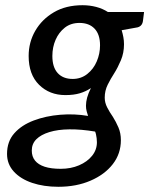

<svg xmlns="http://www.w3.org/2000/svg" viewBox="-20 -536 588 737"><path d="M204 181Q148 181 103.5 166Q59 151 33 122.5Q7 94 7 55Q7 7 35 -24.5Q63 -56 109.5 -73.5Q156 -91 211 -95.5Q266 -100 318 -91Q315 -100 312.5 -109.5Q310 -119 310 -130Q310 -145 314.5 -161.5Q319 -178 329 -198Q310 -185 286.5 -178Q263 -171 231 -171Q170 -171 130 -210.5Q90 -250 90 -321Q90 -374 115.5 -418Q141 -462 187 -489Q233 -516 297 -516Q324 -516 349 -509.5Q374 -503 394 -490H533L529 -458Q527 -436 508 -431L447 -420Q451 -407 453.5 -393.5Q456 -380 456 -366Q456 -333 444 -304.5Q432 -276 418 -254Q405 -234 393.5 -211Q382 -188 382 -161Q382 -142 391.5 -123.5Q401 -105 413 -88Q425 -69 434.5 -47Q444 -25 444 2Q444 54 413 94Q382 134 327.5 157.5Q273 181 204 181ZM213 112Q252 112 283.5 98.5Q315 85 333.5 62Q352 39 352 10Q352 2 351 -5.5Q350 -13 348.5 -20Q347 -27 345 -31Q291 -40 246.5 -39.5Q202 -39 169.5 -29Q137 -19 119.5 -1.5Q102 16 102 42Q102 65 114.5 80.5Q127 96 151.5 104Q176 112 213 112ZM259 -233Q291 -233 315 -252Q339 -271 351.5 -300.5Q364 -330 364 -362Q364 -404 343 -426Q322 -448 285 -448Q252 -448 229 -430Q206 -412 193.5 -383.5Q181 -355 181 -321Q181 -278 201.5 -255.5Q222 -233 259 -233Z"/></svg>

Font: Aleo Medium
Style: Italic
Weight: 500
Italic angle: -7°
Designer: Alessio Laiso
Foundry: Alessio Laiso
Version: Version 2.001;gftools[0.9.29]